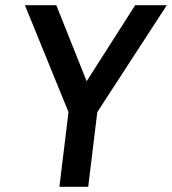

<svg xmlns="http://www.w3.org/2000/svg" viewBox="-20 -720 663 740"><path d="M209 0 244 -288 76 -700H197L314 -407L501 -700H623L355 -288L320 0Z"/></svg>

Font: Haskoy SemiBold
Style: Italic
Weight: 600
Designer: Ertekin Erdin
Foundry: Ertekin Erdin
Version: Version 2.000; ttfautohint (v1.8.4.7-5d5b)